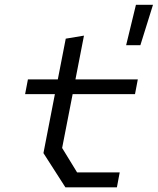

<svg xmlns="http://www.w3.org/2000/svg" viewBox="-20 -802 675 822"><path d="M260 0H480.5L492.5 -64H310L246 -168.5L291 -399H558L570 -462H303L339.5 -649.5L261.5 -636.5L227.5 -462H99.5L87.5 -399H215L166 -146.5ZM520 -608.5H581L635 -781.5H562Z"/></svg>

Font: Monaspace Krypton Light
Style: Italic
Weight: 300
Italic angle: -11°
Designer: Riley Cran & the Lettermatic Team
Foundry: Lettermatic
Version: Version 1.101 (Monaspace Krypton)